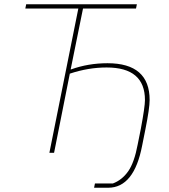

<svg xmlns="http://www.w3.org/2000/svg" viewBox="-20 -718 795 902"><path d="M422 164 426 144H510Q553 128 582 87Q611 46 627 -40L642 -115Q661 -217 661 -248Q661 -401 481 -401Q395 -401 308 -372L234 0H212L348 -678H99L103 -698H623L619 -678H370L312 -392H314Q395 -421 485 -421Q683 -421 683 -248Q683 -210 663 -110L648 -35Q610 164 488 164Z"/></svg>

Font: IBM Plex Sans Thin
Style: Italic
Weight: 100
Italic angle: -11.31°
Designer: Mike Abbink, Paul van der Laan, Pieter van Rosmalen
Foundry: Bold Monday
Version: Version 3.0